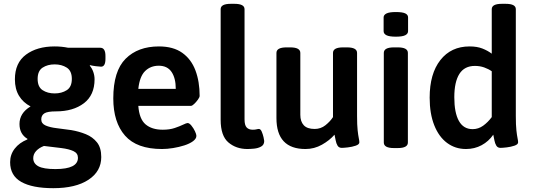

<svg xmlns="http://www.w3.org/2000/svg" viewBox="-20 -773 2789 1005"><path d="M259 212Q149 212 91 179Q33 146 33 76Q33 36 57 5Q81 -26 123 -43L124 -46Q82 -71 82 -124Q82 -181 140 -216Q101 -236 79.5 -271.5Q58 -307 58 -358Q58 -444 116 -487Q174 -530 266 -530Q303 -530 337 -523H505Q532 -523 532 -480V-465Q532 -424 509 -424Q501 -424 481.5 -426.5Q462 -429 451 -432L450 -429Q462 -415 468.5 -396Q475 -377 475 -358Q475 -275 419 -232.5Q363 -190 273 -190Q228 -190 212 -179.5Q196 -169 196 -148Q196 -126 219 -116Q242 -106 277.5 -102Q313 -98 353 -92Q394 -85 429.5 -70.5Q465 -56 487.5 -28Q510 0 510 49Q510 124 443 168Q376 212 259 212ZM266 -284Q303 -284 329.5 -301Q356 -318 356 -360Q356 -402 329.5 -419Q303 -436 266 -436Q229 -436 203 -419Q177 -402 177 -360Q177 -318 203 -301Q229 -284 266 -284ZM270 112Q388 112 388 53Q388 29 364.5 18Q341 7 301 2Q261 -3 210 -9Q184 1 169 17.5Q154 34 154 55Q154 83 181 97.5Q208 112 270 112Z M828 7Q696 7 634.5 -63Q573 -133 573 -258Q573 -401 637.5 -465.5Q702 -530 812 -530Q887 -530 934 -496.5Q981 -463 1003 -404.5Q1025 -346 1025 -271Q1025 -264 1016 -251.5Q1007 -239 996.5 -229Q986 -219 980 -219H704Q709 -150 742 -122Q775 -94 832 -94Q868 -94 894.5 -103Q921 -112 938.5 -120.5Q956 -129 962 -129Q971 -129 982 -115.5Q993 -102 1000.5 -86Q1008 -70 1008 -62Q1008 -47 990.5 -34Q973 -21 945 -12Q917 -3 886 2Q855 7 828 7ZM704 -308H900Q900 -364 878 -396.5Q856 -429 811 -429Q768 -429 739.5 -401Q711 -373 704 -308Z M1275 7Q1216 7 1175.5 -27.5Q1135 -62 1135 -146V-725Q1135 -753 1188 -753H1207Q1260 -753 1260 -725V-148Q1260 -118 1271 -106Q1282 -94 1303 -94Q1315 -94 1322.5 -96Q1330 -98 1335 -98Q1344 -98 1350 -84Q1356 -70 1359.5 -54.5Q1363 -39 1363 -35Q1363 -15 1347 -6Q1331 3 1310 5Q1289 7 1275 7Z M1579 7Q1427 7 1427 -155V-496Q1427 -525 1480 -525H1499Q1552 -525 1552 -496V-172Q1552 -137 1570 -117.5Q1588 -98 1627 -98Q1659 -98 1683.5 -117.5Q1708 -137 1723 -160V-496Q1723 -525 1776 -525H1796Q1849 -525 1849 -496V-166Q1849 -118 1852 -91Q1855 -64 1858 -50Q1861 -36 1861 -28Q1861 -17 1842 -10.5Q1823 -4 1801 -1.5Q1779 1 1769 1Q1754 1 1747 -10.5Q1740 -22 1737 -38.5Q1734 -55 1731 -68Q1705 -38 1665 -15.5Q1625 7 1579 7Z M2052 -581Q2018 -581 2003 -588.5Q1988 -596 1988 -610V-682Q1988 -695 2003 -702.5Q2018 -710 2052 -710Q2086 -710 2101 -703Q2116 -696 2116 -682V-610Q2116 -596 2101 -588.5Q2086 -581 2052 -581ZM2042 2Q1989 2 1989 -27V-496Q1989 -525 2042 -525H2062Q2115 -525 2115 -496V-27Q2115 2 2062 2Z M2419 7Q2363 7 2320 -25Q2277 -57 2253 -117.5Q2229 -178 2229 -262Q2229 -387 2285 -458.5Q2341 -530 2438 -530Q2477 -530 2505 -519Q2533 -508 2554 -492V-725Q2554 -753 2607 -753H2627Q2680 -753 2680 -725V-166Q2680 -118 2683 -91Q2686 -64 2689 -50Q2692 -36 2692 -28Q2692 -17 2673 -10.5Q2654 -4 2632 -1.5Q2610 1 2600 1Q2585 1 2578 -10.5Q2571 -22 2568 -38Q2565 -54 2562 -68Q2538 -33 2501 -13Q2464 7 2419 7ZM2454 -97Q2484 -97 2509 -115Q2534 -133 2554 -160V-400Q2537 -412 2514.5 -420Q2492 -428 2466 -428Q2411 -428 2384.5 -386Q2358 -344 2358 -264Q2358 -183 2382 -140Q2406 -97 2454 -97Z"/></svg>

Font: Asap SemiBold
Style: Regular
Weight: 600
Designer: Pablo Cosgaya
Foundry: Omnibus-Type
Version: Version 3.001; ttfautohint (v1.8.3)